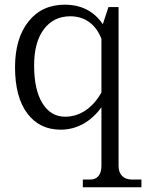

<svg xmlns="http://www.w3.org/2000/svg" viewBox="-20 -536 621 816"><path d="M43.9 -250Q43.9 -372.6 100.8 -444.3Q157.7 -516.1 254.9 -516.1Q360.8 -516.1 417 -433.1L440.9 -505.9H483.9V168.9Q483.9 196.8 499 211.9Q514.2 227.1 542 227.1H581.1V259.8H332V227.1H363.8Q386.2 227.1 398.7 211.9Q411.1 196.8 411.1 168.9V-80.1Q378.4 -34.7 334 -9.8Q289.6 15.1 237.8 15.1Q147.5 15.1 95.7 -54.4Q43.9 -124 43.9 -250ZM125 -257.8Q125 -154.3 160.4 -97.2Q195.8 -40 256.8 -40Q303.2 -40 343 -66.4Q382.8 -92.8 411.1 -143.1V-371.1Q393.1 -417.5 359.1 -442.1Q325.2 -466.8 278.8 -466.8Q208 -466.8 166.5 -411.9Q125 -356.9 125 -257.8Z"/></svg>

Font: LT Superior Serif
Style: Regular
Weight: 400
Designer: Daniel Lyons
Foundry: LyonsType
Version: Version 2.120;FEAKit 1.0